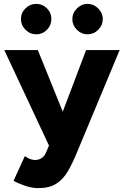

<svg xmlns="http://www.w3.org/2000/svg" viewBox="-20 -758 639 990"><path d="M177 212Q145 212 109.5 200Q74 188 50 174L108 47Q122 57 135.5 62Q149 67 160 67Q179 67 194 57.5Q209 48 218 27L277 -112L424 -500H597L376 30Q354 84 330 125Q306 166 270.5 189Q235 212 177 212ZM236 0 2 -500H175L332 -112L385 0ZM431 -581Q400 -581 376.5 -604.5Q353 -628 353 -660Q353 -691 376.5 -714.5Q400 -738 431 -738Q463 -738 486.5 -714.5Q510 -691 510 -660Q510 -628 486.5 -604.5Q463 -581 431 -581ZM167 -581Q135 -581 111.5 -604.5Q88 -628 88 -660Q88 -692 111.5 -715Q135 -738 167 -738Q199 -738 222 -715Q245 -692 245 -660Q245 -628 222 -604.5Q199 -581 167 -581Z"/></svg>

Font: Figtree Light ExtraBold
Style: Regular
Weight: 800
Version: Version 2.001;gftools[0.9.30]